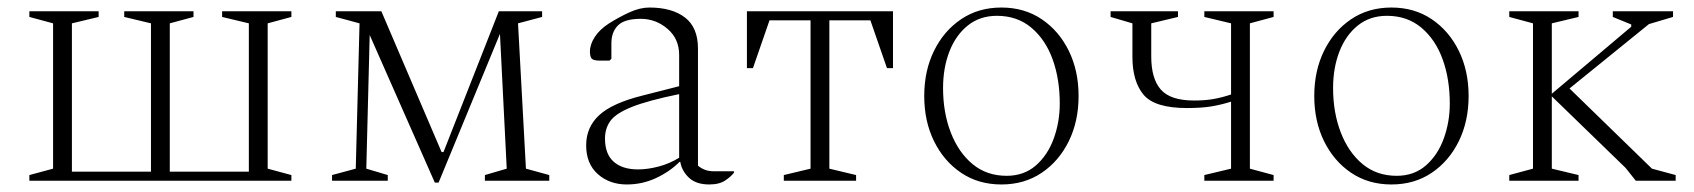

<svg xmlns="http://www.w3.org/2000/svg" viewBox="-20 -480 4499 510"><path d="M121 -32V-418L58 -435V-450H242V-435L171 -418V-24H381V-418L310 -435V-450H494V-435L431 -418V-24H641V-418L570 -435V-450H754V-435L691 -418V-32L754 -15V0H58V-15Z M935 -418 872 -435V-450H993L1153 -76H1158L1305 -450H1420V-435L1356 -418L1377 -32L1439 -15V0H1268V-15L1326 -32L1308 -390L1145 5H1135L962 -387L953 -32L1010 -15V0H862V-15L925 -32Z M1645 10Q1599 10 1568 -17.5Q1537 -45 1537 -94Q1537 -142 1571.5 -174Q1606 -206 1686 -226L1784 -251V-334Q1784 -377 1753 -403.5Q1722 -430 1682 -430Q1639 -430 1621.5 -412.5Q1604 -395 1604 -365V-324L1599 -319H1573Q1557 -319 1552 -324Q1547 -329 1547 -343Q1547 -362 1560 -382Q1573 -402 1598 -418Q1625 -435 1652.5 -447.5Q1680 -460 1705 -460Q1765 -460 1799.5 -433.5Q1834 -407 1834 -351V-40Q1842 -33 1852.5 -29Q1863 -25 1877 -25H1929L1930 -24V-22Q1923 -12 1907 -1Q1891 10 1864 10Q1829 10 1810 -8Q1791 -26 1787 -50H1785Q1759 -24 1722.5 -7Q1686 10 1645 10ZM1587 -112Q1587 -71 1610 -50.5Q1633 -30 1675 -30Q1700 -30 1729 -37.5Q1758 -45 1784 -61V-230Q1701 -213 1658.5 -196Q1616 -179 1601.5 -159Q1587 -139 1587 -112Z M1964 -299V-450H2352V-299H2336L2292 -426H2183V-32L2254 -15V0H2062V-15L2133 -32V-426H2024L1980 -299Z M2640 10Q2579 10 2533 -21Q2487 -52 2461 -105Q2435 -158 2435 -225Q2435 -292 2461 -345Q2487 -398 2533 -429Q2579 -460 2640 -460Q2701 -460 2747 -429Q2793 -398 2819 -345Q2845 -292 2845 -225Q2845 -158 2819 -105Q2793 -52 2747 -21Q2701 10 2640 10ZM2654 -13Q2700 -13 2731.5 -40.5Q2763 -68 2779 -112Q2795 -156 2795 -205Q2795 -270 2776 -322.5Q2757 -375 2719.5 -406.5Q2682 -438 2628 -438Q2583 -438 2551 -412.5Q2519 -387 2502 -343.5Q2485 -300 2485 -246Q2485 -181 2505.5 -128Q2526 -75 2563.5 -44Q2601 -13 2654 -13Z M2988 -329V-418L2930 -435V-450H3109V-435L3038 -418V-330Q3038 -271 3063.5 -242Q3089 -213 3152 -213Q3181 -213 3203.5 -217Q3226 -221 3250 -229V-418L3179 -435V-450H3363V-435L3300 -418V-32L3363 -15V0H3179V-15L3250 -32V-210Q3225 -202 3198.5 -197.5Q3172 -193 3133 -193Q3047 -193 3017.5 -228.5Q2988 -264 2988 -329Z M3676 10Q3615 10 3569 -21Q3523 -52 3497 -105Q3471 -158 3471 -225Q3471 -292 3497 -345Q3523 -398 3569 -429Q3615 -460 3676 -460Q3737 -460 3783 -429Q3829 -398 3855 -345Q3881 -292 3881 -225Q3881 -158 3855 -105Q3829 -52 3783 -21Q3737 10 3676 10ZM3690 -13Q3736 -13 3767.5 -40.5Q3799 -68 3815 -112Q3831 -156 3831 -205Q3831 -270 3812 -322.5Q3793 -375 3755.5 -406.5Q3718 -438 3664 -438Q3619 -438 3587 -412.5Q3555 -387 3538 -343.5Q3521 -300 3521 -246Q3521 -181 3541.5 -128Q3562 -75 3599.5 -44Q3637 -13 3690 -13Z M4325 0 4298 -34 4102 -224V-32L4173 -15V0H3989V-15L4052 -32V-418L3989 -435V-450H4173V-435L4102 -418V-231L4313 -409V-415L4264 -435V-450H4424V-435L4360 -416L4149 -245L4368 -32L4431 -15V0Z"/></svg>

Font: Spectral ExtraLight
Style: Regular
Weight: 275
Designer: Jean-Baptiste Levee
Foundry: Production Type
Version: Version 2.001